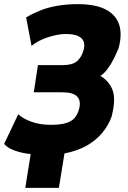

<svg xmlns="http://www.w3.org/2000/svg" viewBox="-42 -736 618 926"><path d="M80 170 106 7Q64 3 28.5 -10Q-7 -23 -22 -42L46 -185Q66 -165 108 -149.5Q150 -134 201 -134Q249 -134 276.5 -142.5Q304 -151 318 -167.5Q332 -184 339 -209Q350 -249 330.5 -270Q311 -291 257 -291H121L141 -422H261Q307 -422 329 -440.5Q351 -459 361 -494Q368 -518 361.5 -535.5Q355 -553 334 -562.5Q313 -572 275 -572Q239 -572 192.5 -557.5Q146 -543 110 -515L84 -652Q114 -670 151 -685Q188 -700 234 -708Q280 -716 333 -716Q418 -716 467.5 -690.5Q517 -665 532.5 -617.5Q548 -570 530 -504Q520 -479 506.5 -452Q493 -425 476 -402.5Q459 -380 439 -368V-372Q483 -347 500.5 -302.5Q518 -258 496 -173Q481 -131 451 -95Q421 -59 376 -33.5Q331 -8 269 4L242 170Z"/></svg>

Font: Nunito Sans 7pt Condensed Black
Style: Italic
Weight: 900
Width: 3
Italic angle: -9°
Designer: Vernon Adams
Foundry: Vernon Adams
Version: Version 3.101;gftools[0.9.27]